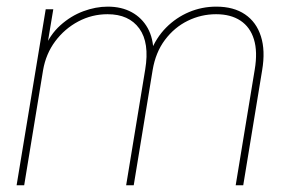

<svg xmlns="http://www.w3.org/2000/svg" viewBox="-20 -550 857 570"><path d="M29.3 0 115.7 -522.5H138.2L118.2 -402.3L110.4 -403.3Q127.9 -446.8 159.2 -474.9Q190.4 -502.9 227.3 -516.6Q264.2 -530.3 299.8 -530.3Q340.8 -530.3 371.1 -513.7Q401.4 -497.1 418.5 -466.6Q435.5 -436 435.5 -393.6L426.8 -395.5Q443.4 -438 473.1 -468Q502.9 -498 541.3 -514.2Q579.6 -530.3 622.1 -530.3Q673.8 -530.3 707.5 -507.3Q741.2 -484.4 754.6 -442.1Q768.1 -399.9 758.3 -341.8L702.1 0H679.7L736.3 -343.8Q745.1 -396.5 733.9 -433.1Q722.7 -469.7 693.8 -488.8Q665 -507.8 621.6 -507.8Q577.1 -507.8 537.4 -488.3Q497.6 -468.8 469.7 -431.6Q441.9 -394.5 433.1 -341.8L377 0H354.5L411.1 -343.8Q424.3 -422.9 393.6 -465.3Q362.8 -507.8 299.3 -507.8Q252.9 -507.8 212.4 -486.3Q171.9 -464.8 144 -427.5Q116.2 -390.1 107.9 -341.8L51.8 0Z"/></svg>

Font: Inter 28pt Thin
Style: Italic
Weight: 250
Italic angle: -9.3988°
Designer: Rasmus Andersson
Foundry: rsms
Version: Version 4.001;git-66647c0bb